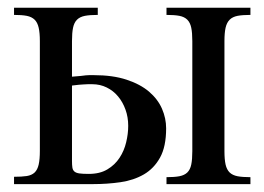

<svg xmlns="http://www.w3.org/2000/svg" viewBox="-20 -467 670 487"><path d="M401.4 -141.6Q401.4 -95.2 386 -67.4Q370.6 -39.6 345 -24.7Q319.3 -9.8 285.9 -4.9Q252.4 0 215.8 0H15.6V-18.6Q35.2 -18.6 47.9 -20.5Q60.5 -22.5 67.9 -29.5Q75.2 -36.6 78.1 -49.6Q81.1 -62.5 81.1 -84.5V-362.8Q81.1 -383.8 78.1 -396.7Q75.2 -409.7 67.9 -417Q60.5 -424.3 47.9 -426.8Q35.2 -429.2 15.6 -429.2V-447.3H228V-429.2Q208 -429.2 195.3 -426.8Q182.6 -424.3 175.3 -417Q168 -409.7 165.3 -396.7Q162.6 -383.8 162.6 -362.8V-272.5L185.1 -274.4Q192.9 -275.4 197.5 -275.9Q202.1 -276.4 206.1 -276.4H217.8Q266.1 -276.4 301 -264.9Q335.9 -253.4 358.2 -234.4Q380.4 -215.3 390.9 -191.2Q401.4 -167 401.4 -141.6ZM402.3 0V-17.6Q422.4 -17.6 435.1 -20Q447.8 -22.5 455.1 -29.5Q462.4 -36.6 465.1 -49.6Q467.8 -62.5 467.8 -83.5V-362.8Q467.8 -383.8 465.1 -396.7Q462.4 -409.7 455.1 -417Q447.8 -424.3 435.1 -426.8Q422.4 -429.2 402.3 -429.2V-447.3H615.2V-429.2Q595.2 -429.2 582.5 -426.8Q569.8 -424.3 562.5 -417Q555.2 -409.7 552.2 -396.7Q549.3 -383.8 549.3 -362.8V-83.5Q549.3 -62.5 552.2 -49.6Q555.2 -36.6 562.5 -29.5Q569.8 -22.5 582.5 -20Q595.2 -17.6 615.2 -17.6V0ZM305.2 -147.9Q305.2 -169.9 298.3 -189Q291.5 -208 279.5 -222.4Q267.6 -236.8 250.7 -245.1Q233.9 -253.4 213.9 -253.4H203.1Q198.2 -253.4 192.6 -252.9Q187 -252.4 179.9 -252Q172.9 -251.5 162.6 -250V-58.6Q162.6 -48.3 163.6 -42Q164.6 -35.6 168.7 -32Q172.9 -28.3 181.4 -27.1Q189.9 -25.9 205.1 -25.9Q233.4 -25.9 252.4 -37.4Q271.5 -48.8 283.2 -66.7Q294.9 -84.5 300 -106Q305.2 -127.4 305.2 -147.9Z"/></svg>

Font: Doulos SIL
Style: Regular
Weight: 400
Designer: Walt Agee, Victor Gaultney, Peter Martin, Debbi Hosken
Foundry: SIL International
Version: Version 4.110; 2011; Maintenance release